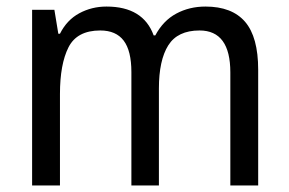

<svg xmlns="http://www.w3.org/2000/svg" viewBox="-20 -566 882 586"><path d="M607 -546Q688 -546 728 -499.5Q768 -453 768 -353V0H683V-345Q683 -473 589 -473Q522 -473 493.5 -427.5Q465 -382 465 -296V0H381V-346Q381 -411 357.5 -442Q334 -473 286 -473Q215 -473 189 -421.5Q163 -370 163 -279V0H78V-536H146L158 -463H163Q184 -505 222 -525.5Q260 -546 305 -546Q417 -546 449 -458H454Q478 -503 518 -524.5Q558 -546 607 -546Z"/></svg>

Font: Noto Sans Thai SemCond
Style: Regular
Weight: 400
Width: 4
Designer: Monotype Design Team
Foundry: Monotype Imaging Inc.
Version: Version 2.002; ttfautohint (v1.8.4.7-5d5b)